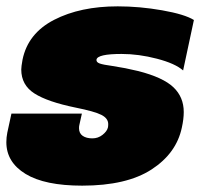

<svg xmlns="http://www.w3.org/2000/svg" viewBox="-29 -570 631 605"><path d="M-9 -122Q-9 -137 -6 -152L7 -212H229L221 -176Q220 -172 220 -166Q220 -150 231.5 -142Q243 -134 262 -134Q280 -134 294 -145Q308 -156 311 -168Q312 -172 312 -179Q312 -197 290.5 -208Q269 -219 209 -231Q121 -249 79.5 -275.5Q38 -302 38 -351Q38 -360 42 -382Q59 -465 141.5 -507.5Q224 -550 342 -550Q411 -550 482 -537.5Q553 -525 582 -507L548 -348Q523 -370 465.5 -385Q408 -400 354 -400Q278 -400 275 -382Q274 -374 285 -370Q296 -366 326 -362Q366 -356 407 -346Q485 -326 517.5 -295Q550 -264 550 -217Q550 -195 544 -168Q527 -87 448.5 -36Q370 15 230 15Q112 15 51.5 -22Q-9 -59 -9 -122Z"/></svg>

Font: Prompt Black
Style: Italic
Weight: 900
Italic angle: -12°
Designer: Katatrad Team
Foundry: CadsonDemak
Version: Version 1.001